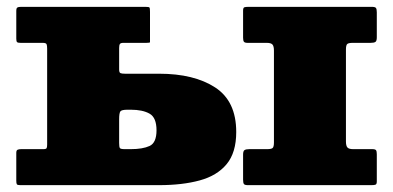

<svg xmlns="http://www.w3.org/2000/svg" viewBox="-20 -540 1146 560"><path d="M779 -124.5V-392.5Q779 -405 774.8 -410Q770.5 -415 758 -415H702Q694 -415 691.5 -418.2Q689 -421.5 689 -430V-509Q689 -517.5 692.8 -518.8Q696.5 -520 704.5 -520H1065Q1074 -520 1076.5 -516.8Q1079 -513.5 1079 -504V-431Q1079 -420.5 1075 -417.8Q1071 -415 1061 -415H1009Q997 -415 993 -411.8Q989 -408.5 989 -395.5V-127.5Q989 -115 993.2 -110Q997.5 -105 1010 -105H1066Q1074.5 -105 1076.8 -101.8Q1079 -98.5 1079 -90V-11Q1079 -3 1075.5 -1.5Q1072 0 1063.5 0H703Q694 0 691.5 -3.2Q689 -6.5 689 -16V-89Q689 -99.5 693.2 -102.2Q697.5 -105 707 -105H759Q771 -105 775 -108.2Q779 -111.5 779 -124.5ZM39 0Q31 0 29.2 -2.5Q27.5 -5 27.5 -13V-94Q27.5 -101.5 31.2 -103.2Q35 -105 41.5 -105H106.5Q114.5 -105 116 -108Q117.5 -111 117.5 -118.5V-398Q117.5 -407.5 115.8 -411.2Q114 -415 104.5 -415H40Q32.5 -415 30 -417Q27.5 -419 27.5 -427V-508Q27.5 -516 30.5 -518Q33.5 -520 41 -520H404.5Q414.5 -520 416 -518Q417.5 -516 417.5 -505V-429.5Q417.5 -419 417.5 -417Q417.5 -415 407 -415H340Q332 -415 329.8 -411.8Q327.5 -408.5 327.5 -400V-337.5Q327.5 -328.5 331.2 -326.8Q335 -325 344.5 -325H444Q546 -325 607.5 -285Q669 -245 669 -155Q669 -95 641 -61.2Q613 -27.5 562.5 -13.8Q512 0 444 0ZM361.5 -105Q396 -105 416.2 -114.2Q436.5 -123.5 436.5 -160Q436.5 -197 416.2 -208.5Q396 -220 361.5 -220H352Q334.5 -220 331 -215Q327.5 -210 327.5 -192V-123Q327.5 -111 329.8 -108Q332 -105 344 -105Z"/></svg>

Font: Besley* Fatface
Style: Regular
Weight: 900
Designer: Owen Earl
Foundry: indestructible type*
Version: Version 3.000; ttfautohint (v1.8.3)